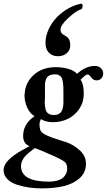

<svg xmlns="http://www.w3.org/2000/svg" viewBox="-23 -814 596 1072"><path d="M331.1 -272.9V-291Q331.1 -314.9 330.6 -328.6Q330.1 -342.3 327.6 -357.9Q325.2 -373.5 320.6 -381.1Q315.9 -388.7 307.4 -393.8Q298.8 -398.9 286.1 -398.9Q268.6 -398.9 257.3 -394.8Q246.1 -390.6 240 -382.6Q233.9 -374.5 231 -362.8Q228 -351.1 228 -336.2Q228 -321.3 228 -303.2V-263.2Q226.1 -246.6 227.3 -230.2Q228.5 -213.9 232.2 -200.9Q235.8 -188 247.3 -179.9Q258.8 -171.9 277.8 -171.9Q293.5 -171.9 304.2 -177.2Q314.9 -182.6 320.3 -191.9Q325.7 -201.2 328.4 -213.9Q331.1 -226.6 331.1 -241.5Q331.1 -256.3 331.1 -272.9ZM170.9 13.2Q134.3 40 120.6 54.7Q94.2 83.5 94.2 112.8Q94.2 200.2 250 200.2Q274.4 200.2 293.2 195.3Q312 190.4 322.8 183.1Q333.5 175.8 340.3 165.5Q347.2 155.3 349.6 146Q352.1 136.7 352.1 127Q352.1 105 342.3 93.8Q332.5 82.5 292 64L279.8 58.1Q189 17.6 170.9 13.2ZM444.8 -291Q444.8 -243.2 419.7 -206.1Q394.5 -168.9 356 -150.4Q317.4 -131.8 272.9 -131.8Q233.4 -131.8 205.1 -148.9Q191.4 -122.6 202.1 -87.9Q207 -72.3 238.5 -57.9Q270 -43.5 335 -23.9Q336.4 -23.4 340.8 -22Q345.2 -20.5 348.1 -20Q392.6 -3.4 424.8 27.6Q457 58.6 457 100.1Q457 147.9 422.9 179.7Q388.7 211.4 334.7 224.6Q280.8 237.8 209 237.8Q174.8 237.8 141.1 233.2Q107.4 228.5 73.2 217.8Q39.1 207 18.1 186Q-2.9 165 -2.9 136.2Q-2.9 120.1 6.1 104Q15.1 87.9 28.8 75Q42.5 62 61.5 48.8Q80.6 35.6 96.9 26.4Q113.3 17.1 131.8 7.3Q138.7 3.9 142.1 2Q106 -11.2 106 -56.2Q106 -64 106.9 -67.9Q112.3 -126.5 169.9 -165Q143.1 -181.2 128.4 -214.4Q113.8 -247.6 113.8 -283.2Q113.8 -290 115.2 -295.9Q120.1 -355.5 167 -397.2Q213.9 -439 290 -439Q326.2 -439 358.9 -429.4Q391.6 -419.9 407.2 -401.9Q455.1 -445.8 506.8 -445.8Q526.9 -445.8 540 -433.6Q553.2 -421.4 553.2 -404.8Q553.2 -387.7 543 -376.5Q532.7 -365.2 516.1 -365.2Q495.6 -365.2 482.9 -386.2Q475.1 -397.9 464.8 -397.9Q462.9 -397.9 460.9 -397.2Q459 -396.5 456.1 -394.5Q453.1 -392.6 450.9 -391.1Q448.7 -389.6 445.1 -386.2Q441.4 -382.8 439.5 -381.1Q437.5 -379.4 433.1 -375.2Q428.7 -371.1 426.8 -369.1Q444.8 -343.8 444.8 -291ZM300.8 -500Q268.6 -500 249.8 -520Q231 -540 231 -574.2Q231 -612.3 248.5 -650.4Q266.1 -688.5 294.4 -717.5Q322.8 -746.6 359.4 -767.3Q396 -788.1 433.1 -793.9Q444.3 -785.2 433.1 -763.2Q405.8 -756.8 360.4 -715.6Q314.9 -674.3 314.9 -648.9Q314.9 -627.4 334 -618.2L337.9 -616.2Q354 -608.4 361.6 -595.9Q369.1 -583.5 369.1 -559.1Q369.1 -533.7 349.4 -516.8Q329.6 -500 300.8 -500Z"/></svg>

Font: Common Serif
Style: Bold Italic
Weight: 700
Italic angle: -12°
Designer: Philipp H. Poll, Khaled Hosny
Foundry: Stefan Peev, Context Ltd.
Version: Version 1.026